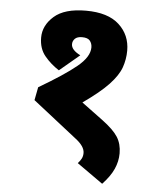

<svg xmlns="http://www.w3.org/2000/svg" viewBox="-53 -677 683 833"><g transform="rotate(5 288.5 -261.0)"><path d="M288 -632Q384 -632 432.5 -587.5Q481 -543 481 -475Q481 -437 468.5 -401.5Q456 -366 418.5 -326Q381 -286 307 -234L399 -166Q449 -129 468 -99Q487 -69 487 -28Q487 7 472 40.5Q457 74 423 110L310 30Q320 19 325.5 8.5Q331 -2 331 -16Q331 -45 290 -76L99 -226L110 -283Q219 -347 272 -390.5Q325 -434 325 -475Q325 -492 315.5 -504Q306 -516 281 -516Q260 -516 250 -506Q240 -496 240 -482Q240 -457 280 -437L193 -364Q157 -387 130.5 -419Q104 -451 104 -499Q104 -552 149.5 -592Q195 -632 288 -632Z"/></g></svg>

Font: Noto Sans ExtraBold
Style: Regular
Weight: 800
Designer: Monotype Design Team
Foundry: Monotype Imaging Inc.
Version: Version 2.007